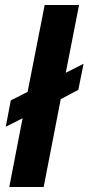

<svg xmlns="http://www.w3.org/2000/svg" viewBox="-20 -745 353 765"><path d="M222 -350 154 0H17L70 -274L3 -240L23 -345L90 -379L158 -725H295L242 -455L313 -491L292 -387Z"/></svg>

Font: Libra Sans
Style: Bold Italic
Weight: 700
Italic angle: -12°
Foundry: Context Ltd
Version: Version 1.002